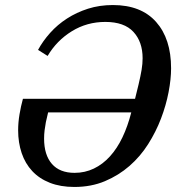

<svg xmlns="http://www.w3.org/2000/svg" viewBox="-20 -730 715 762"><path d="M275 12Q220 12 178 -4.5Q136 -21 108 -51Q80 -81 66 -122.5Q52 -164 52 -213Q52 -244 57.5 -276.5Q63 -309 71 -338H516L530 -395Q538 -429 542 -453Q546 -477 546 -499Q546 -564 509.5 -603.5Q473 -643 398 -643Q325 -643 265 -606Q205 -569 169 -508L131 -532Q150 -567 179 -599.5Q208 -632 246 -656.5Q284 -681 329.5 -695.5Q375 -710 428 -710Q540 -710 599.5 -643Q659 -576 659 -459Q659 -416 649 -364Q639 -312 619 -259.5Q599 -207 568 -158Q537 -109 494 -71.5Q451 -34 396.5 -11Q342 12 275 12ZM276 -44Q317 -44 352.5 -61Q388 -78 416.5 -109.5Q445 -141 466 -185Q487 -229 501 -284H171L162 -245Q159 -229 157 -213Q155 -197 155 -180Q155 -115 186 -79.5Q217 -44 276 -44Z"/></svg>

Font: IBM Plex Serif Medium
Style: Italic
Weight: 500
Italic angle: -14°
Designer: Mike Abbink, Paul van der Laan, Pieter van Rosmalen
Foundry: Bold Monday
Version: Version 2.5